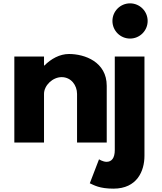

<svg xmlns="http://www.w3.org/2000/svg" viewBox="-20 -850 966 1145"><path d="M65.5 0H242.5V-290C242.5 -341 294.5 -390 347.5 -390C404.5 -390 439.5 -341 439.5 -290V0H616.5V-338C616.5 -481 485.5 -528 391.5 -528C335.5 -528 284.5 -499 244.5 -459H242.5V-513H65.5ZM664.5 -513V45C664.5 93 645.5 115 615.5 115C593.5 115 570.5 100 570.5 100L515.5 243C540.5 254 572.5 275 656.5 275C797.5 275 841.5 170 841.5 79V-513ZM755.5 -830C697.5 -830 650.5 -783 650.5 -725C650.5 -667 697.5 -620 755.5 -620C813.5 -620 860.5 -667 860.5 -725C860.5 -783 813.5 -830 755.5 -830Z"/></svg>

Font: Sztylet
Style: Bd
Weight: 700
Foundry: Cannot Into Space Fonts, PlusOne Fonts
Version: Version 0.12